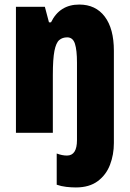

<svg xmlns="http://www.w3.org/2000/svg" viewBox="-20 -583 569 843"><path d="M313 240Q293 240 271 237.5Q249 235 229 228V91Q253 100 274 100Q318 100 318 32V-308Q318 -363 309 -391Q300 -419 275 -419Q254 -419 240 -407Q226 -395 219 -359.5Q212 -324 212 -253V0H50V-553H177L195 -485H204Q242 -563 328 -563Q400 -563 440 -510Q480 -457 480 -360V45Q480 96 463 140.5Q446 185 409 212.5Q372 240 313 240Z"/></svg>

Font: Noto Sans ExtraCondensed Black
Style: Regular
Weight: 900
Width: 2
Designer: Monotype Design Team
Foundry: Monotype Imaging Inc.
Version: Version 2.013; ttfautohint (v1.8.4.7-5d5b)